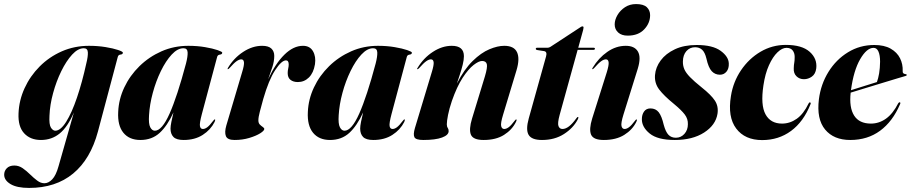

<svg xmlns="http://www.w3.org/2000/svg" viewBox="-84 -678 4473 943"><path d="M397 -32Q360.5 104 275 174.5Q189.5 245 59 245Q-1 245 -32.2 226.2Q-63.5 207.5 -63.5 180Q-63.5 161.5 -50.5 148.2Q-37.5 135 -13.5 135Q8.5 135 27.5 148.2Q46.5 161.5 64 178.8Q81.5 196 98.8 209Q116 222 134 222Q154 222 172.5 202.8Q191 183.5 203.5 138.5L279 -126Q248.5 -54.5 209.2 -22.5Q170 9.5 117 9.5Q64.5 9.5 34.2 -23.8Q4 -57 7 -121Q9.5 -185.5 36.8 -245Q64 -304.5 110.8 -351.5Q157.5 -398.5 219.5 -425.8Q281.5 -453 353 -453Q396 -453 434.2 -446.8Q472.5 -440.5 496 -432.5Q519.5 -424.5 519.5 -419.5Q519.5 -411 508.2 -410Q497 -409 494.5 -398.5ZM159 -110Q156.5 -66 166.2 -51Q176 -36 187.5 -36Q213.5 -36 241 -79.8Q268.5 -123.5 294 -198.5Q319.5 -273.5 340 -367Q348.5 -401 347.5 -421Q346.5 -441 327.5 -441Q299 -441 270.2 -409.8Q241.5 -378.5 217 -328.5Q192.5 -278.5 176.8 -220.8Q161 -163 159 -110Z M907.5 -118Q895.5 -73 898 -58.8Q900.5 -44.5 912.5 -44.5Q922.5 -44.5 934 -53Q945.5 -61.5 962.5 -84Q968.5 -92 971 -91.5Q975.5 -91.5 970 -79Q950.5 -40.5 911.8 -15.5Q873 9.5 818 9.5Q782.5 9.5 768 -5.2Q753.5 -20 753.5 -46.5Q753.5 -58.5 757.8 -80Q762 -101.5 768 -126Q738 -60 700 -25.2Q662 9.5 605.5 9.5Q551 9.5 522 -26Q493 -61.5 496.5 -128Q499 -190.5 526.5 -248.8Q554 -307 601 -353Q648 -399 709.2 -426Q770.5 -453 841 -453Q885 -453 923 -446.5Q961 -440 984.2 -432Q1007.5 -424 1007.5 -419.5Q1007.5 -411 996.2 -409.8Q985 -408.5 982.5 -398.5ZM648 -112.5Q645 -69.5 654 -52.8Q663 -36 676.5 -36Q711.5 -36 749 -120.2Q786.5 -204.5 829.5 -366Q838.5 -401 837.5 -421Q836.5 -441 817 -441Q788 -441 759.2 -410Q730.5 -379 706.2 -329.2Q682 -279.5 666.5 -222.2Q651 -165 648 -112.5Z M1035 -338Q1032 -338.5 1036 -345.5Q1065 -393.5 1110.5 -423.2Q1156 -453 1203.5 -453Q1234.5 -453 1248.8 -439.5Q1263 -426 1263 -403.5Q1263 -377.5 1254 -349.5Q1245 -321.5 1233 -288.5Q1268.5 -366 1312.8 -409.5Q1357 -453 1404 -453Q1438 -453 1453.2 -426.5Q1468.5 -400 1463 -362.5Q1456 -320 1433.2 -297.5Q1410.5 -275 1379 -275Q1356.5 -275 1342.8 -285.8Q1329 -296.5 1329 -319Q1329 -330.5 1331.5 -341.2Q1334 -352 1334 -361.5Q1334 -381.5 1320.5 -381.5Q1299 -381.5 1267.5 -333.5Q1236 -285.5 1209 -192Q1199 -155.5 1192 -129Q1185 -102.5 1185 -87Q1185 -73.5 1192.2 -66.2Q1199.5 -59 1206.8 -54.2Q1214 -49.5 1214 -44.5Q1214 -36 1193.8 -23.2Q1173.5 -10.5 1140.2 -0.5Q1107 9.5 1068 9.5Q1033 9.5 1025.5 -9.5Q1018 -28.5 1027.5 -61.5L1105 -323Q1116 -358.5 1114.2 -372.5Q1112.5 -386.5 1101 -386.5Q1091 -386.5 1078 -377.5Q1065 -368.5 1043 -343.5Q1038 -338 1035 -338Z M1839 -118Q1827 -73 1829.5 -58.8Q1832 -44.5 1844 -44.5Q1854 -44.5 1865.5 -53Q1877 -61.5 1894 -84Q1900 -92 1902.5 -91.5Q1907 -91.5 1901.5 -79Q1882 -40.5 1843.2 -15.5Q1804.5 9.5 1749.5 9.5Q1714 9.5 1699.5 -5.2Q1685 -20 1685 -46.5Q1685 -58.5 1689.2 -80Q1693.5 -101.5 1699.5 -126Q1669.5 -60 1631.5 -25.2Q1593.5 9.5 1537 9.5Q1482.5 9.5 1453.5 -26Q1424.5 -61.5 1428 -128Q1430.5 -190.5 1458 -248.8Q1485.5 -307 1532.5 -353Q1579.5 -399 1640.8 -426Q1702 -453 1772.5 -453Q1816.5 -453 1854.5 -446.5Q1892.5 -440 1915.8 -432Q1939 -424 1939 -419.5Q1939 -411 1927.8 -409.8Q1916.5 -408.5 1914 -398.5ZM1579.5 -112.5Q1576.5 -69.5 1585.5 -52.8Q1594.5 -36 1608 -36Q1643 -36 1680.5 -120.2Q1718 -204.5 1761 -366Q1770 -401 1769 -421Q1768 -441 1748.5 -441Q1719.5 -441 1690.8 -410Q1662 -379 1637.8 -329.2Q1613.5 -279.5 1598 -222.2Q1582.5 -165 1579.5 -112.5Z M1966.5 -338Q1962 -338.5 1967.5 -345.5Q1996.5 -393.5 2042 -423.2Q2087.5 -453 2135 -453Q2194.5 -453 2194.5 -402Q2194.5 -384 2188.5 -359.8Q2182.5 -335.5 2174.2 -310.8Q2166 -286 2160 -267.5Q2196 -338 2237.5 -378.5Q2279 -419 2319.5 -436Q2360 -453 2392.5 -453Q2440.5 -453 2455.2 -421.8Q2470 -390.5 2453 -333.5L2387 -115Q2374 -72.5 2377.5 -58.5Q2381 -44.5 2392.5 -44.5Q2402.5 -44.5 2414.2 -53Q2426 -61.5 2443 -84Q2449 -92 2451 -91.5Q2456 -91.5 2450 -79Q2431 -40.5 2391.5 -15.5Q2352 9.5 2291.5 9.5Q2240 9.5 2229 -16.2Q2218 -42 2234.5 -96L2297.5 -302.5Q2311 -347.5 2307 -363Q2303 -378.5 2283.5 -378.5Q2267.5 -378.5 2242 -358.8Q2216.5 -339 2188.2 -295.8Q2160 -252.5 2135.5 -182.5Q2122.5 -144 2116.5 -113.5Q2110.5 -83 2110.5 -67.5Q2110.5 -56.5 2115 -50Q2119.5 -43.5 2119.5 -34Q2119.5 -14.5 2087 -2.5Q2054.5 9.5 1995 9.5Q1958.5 9.5 1951.5 -4Q1944.5 -17.5 1954 -49.5L2036.5 -323Q2047.5 -358.5 2045.8 -372.5Q2044 -386.5 2032.5 -386.5Q2022.5 -386.5 2009.5 -377.5Q1996.5 -368.5 1974.5 -343.5Q1969 -338 1966.5 -338Z M2588 -427 2553 -432.5Q2547.5 -434 2547.5 -438.5Q2547.5 -443.5 2554 -443.5H2605.5Q2612.5 -443.5 2619.5 -448L2767 -544.5Q2772 -548.5 2777.5 -548.5Q2782 -548.5 2782 -542Q2782 -538.5 2780 -530.5L2756 -443.5H2831.5Q2838 -443.5 2838 -438.5Q2838 -433 2828.5 -433H2753L2664.5 -113Q2653.5 -72.5 2659 -58.5Q2664.5 -44.5 2678.5 -44.5Q2709 -44.5 2746 -96Q2751.5 -104 2754.5 -103.5Q2759.5 -103.5 2753.5 -91Q2731 -48.5 2685.5 -19.5Q2640 9.5 2578 9.5Q2527 9.5 2512.2 -15.8Q2497.5 -41 2513 -96.5L2598 -401Q2604.5 -424.5 2588 -427Z M2999 -503Q2969 -503 2952 -518.5Q2935 -534 2935 -558Q2935 -580.5 2948.5 -603.8Q2962 -627 2985.5 -642.5Q3009 -658 3040 -658Q3077 -658 3093 -642.5Q3109 -627 3109 -603.5Q3109 -564.5 3080 -533.8Q3051 -503 2999 -503ZM2978 -115Q2965 -73 2968.5 -58.8Q2972 -44.5 2983.5 -44.5Q2993.5 -44.5 3005.2 -53Q3017 -61.5 3034 -84Q3040 -92 3042 -91.5Q3047 -91.5 3041 -79Q3022 -40.5 2982 -15.5Q2942 9.5 2881.5 9.5Q2830.5 9.5 2819.2 -16.5Q2808 -42.5 2824.5 -96L2896 -322.5Q2907 -358 2905.2 -372.2Q2903.5 -386.5 2892 -386.5Q2881.5 -386.5 2868.8 -377.5Q2856 -368.5 2834 -343.5Q2828.5 -338 2826 -338Q2822.5 -338.5 2827 -345.5Q2856 -393.5 2898.8 -423.2Q2941.5 -453 2989.5 -453Q3032.5 -453 3049 -425Q3065.5 -397 3048.5 -341Z M3235.5 -1.5Q3260.5 -1.5 3277.5 -20.5Q3294.5 -39.5 3294.5 -68Q3295.5 -94 3279 -115.8Q3262.5 -137.5 3225 -168.5Q3177 -207.5 3153.5 -238.5Q3130 -269.5 3133 -309Q3136 -347.5 3161 -381.2Q3186 -415 3230.8 -436Q3275.5 -457 3337.5 -457Q3416 -457 3455.2 -428.5Q3494.5 -400 3495.5 -366Q3496.5 -341 3484 -326Q3471.5 -311 3452 -311Q3428 -311 3411.8 -328.2Q3395.5 -345.5 3385.5 -390.5Q3378 -421.5 3364.2 -433.8Q3350.5 -446 3330 -446Q3304 -446 3287.2 -427Q3270.5 -408 3270 -376Q3269.5 -356 3277 -338.2Q3284.5 -320.5 3304.8 -299.5Q3325 -278.5 3362.5 -248.5Q3408.5 -212 3427 -184Q3445.5 -156 3440 -119.5Q3431 -63.5 3374.2 -27Q3317.5 9.5 3230 9.5Q3146 9.5 3107 -22.2Q3068 -54 3068.5 -93Q3068.5 -115 3079.2 -130.2Q3090 -145.5 3110.5 -145.5Q3136.5 -145.5 3151.2 -126.8Q3166 -108 3176 -64.5Q3185.5 -30 3199.2 -15.8Q3213 -1.5 3235.5 -1.5Z M3778.5 -443Q3757.5 -443 3734.5 -421Q3711.5 -399 3692.8 -357.8Q3674 -316.5 3665.5 -258.5Q3651 -162 3675.8 -116.5Q3700.5 -71 3757 -71Q3795.5 -71 3829 -94.5Q3862.5 -118 3887.5 -170Q3890.5 -176 3894.5 -175Q3900 -173.5 3896.5 -165.5Q3862 -79.5 3801 -34.8Q3740 10 3659.5 10Q3574.5 10 3531.8 -46.8Q3489 -103.5 3506 -206.5Q3517 -276 3555.5 -333Q3594 -390 3651.2 -423.8Q3708.5 -457.5 3775.5 -457.5Q3854.5 -457.5 3892.5 -423.8Q3930.5 -390 3925 -342.5Q3921.5 -314.5 3903.5 -301.8Q3885.5 -289 3864.5 -289Q3842.5 -289 3827.8 -303.5Q3813 -318 3814.5 -343Q3815 -360.5 3817 -370Q3819 -379.5 3819 -399Q3819 -417.5 3809.2 -430.2Q3799.5 -443 3778.5 -443Z M4336.5 -166Q4300 -81 4238.5 -35.8Q4177 9.5 4092 9.5Q4011 9.5 3968.5 -41.8Q3926 -93 3938 -190.5Q3947.5 -264.5 3985 -325Q4022.5 -385.5 4080.8 -421.2Q4139 -457 4210 -457Q4259 -457 4290.5 -439Q4322 -421 4336.5 -391.8Q4351 -362.5 4349.5 -329Q4348 -315.5 4363.5 -314Q4369.5 -313 4369.5 -310Q4370 -307 4364 -305Q4355.5 -302.5 4326 -293.8Q4296.5 -285 4255.8 -272.5Q4215 -260 4172.2 -247Q4129.5 -234 4094 -223Q4086 -150 4111 -110.5Q4136 -71 4193.5 -71Q4233.5 -71 4267.5 -95.2Q4301.5 -119.5 4327.5 -170.5Q4331.5 -176.5 4335 -175.5Q4340.5 -174.5 4336.5 -166ZM4206.5 -443Q4173 -443 4140.8 -387.5Q4108.5 -332 4095.5 -235Q4128.5 -245.5 4163.8 -256.5Q4199 -267.5 4223 -275Q4229.5 -292.5 4233.8 -317.8Q4238 -343 4238.5 -375Q4238.5 -406.5 4230.5 -424.8Q4222.5 -443 4206.5 -443Z"/></svg>

Font: Fraunces 144pt
Style: Bold Italic
Weight: 700
Italic angle: -16°
Version: Version 1.000;[b76b70a41]